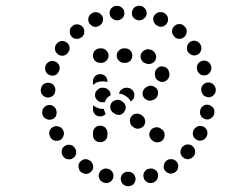

<svg xmlns="http://www.w3.org/2000/svg" viewBox="-20 -618 781 663"><path d="M404 -18Q397 -10 397 0Q397 5 399 10Q401 14 404 18Q408 21 412 23Q417 25 422 25H423Q433 25 441 18Q448 10 448 0Q448 -5 446 -10Q444 -14 441 -18Q437 -21 433 -23Q428 -25 423 -25H422Q412 -25 404 -18ZM334 -33Q325 -28 322 -18Q320 -13 321 -8Q322 -4 324 1Q326 5 330 8Q334 11 339 13H340Q350 16 359 11Q368 6 371 -4Q372 -9 372 -13Q371 -18 369 -23Q366 -27 363 -30Q359 -33 354 -35H353Q343 -38 334 -33ZM484 -31Q480 -27 478 -23Q476 -19 475 -14Q475 -9 476 -4Q479 6 488 11Q497 16 507 13H508Q518 10 523 0Q528 -9 525 -19Q524 -23 521 -27Q517 -31 513 -33Q509 -36 504 -36Q499 -37 494 -35H493Q488 -34 484 -31ZM290 -64H289Q285 -67 280 -68Q276 -69 271 -68Q266 -67 262 -64Q258 -61 255 -57Q252 -53 251 -48Q250 -43 252 -38Q253 -33 255 -29Q258 -25 262 -22H263Q268 -19 273 -18Q277 -17 282 -18Q287 -19 291 -22Q295 -25 298 -29Q304 -38 301 -48Q299 -58 290 -64ZM546 -48Q543 -38 549 -30Q552 -26 556 -23Q560 -20 565 -19Q570 -18 574 -19Q579 -20 584 -22V-23Q593 -28 595 -39Q597 -49 592 -57Q589 -62 585 -64Q581 -67 576 -68Q571 -69 566 -68Q561 -68 557 -65L556 -64Q548 -59 546 -48ZM229 -116Q224 -118 219 -118Q214 -119 210 -117Q205 -115 201 -112Q193 -105 193 -95Q192 -85 199 -77L200 -76Q203 -72 207 -70Q212 -68 217 -68Q222 -67 227 -69Q231 -71 235 -74Q243 -81 243 -91Q244 -101 237 -109L236 -110Q233 -114 229 -116ZM603 -92Q604 -81 612 -75Q615 -71 620 -70Q625 -68 630 -68Q635 -69 639 -71Q644 -73 647 -77L648 -78Q655 -86 654 -96Q653 -106 645 -113Q642 -116 637 -118Q632 -120 627 -119Q622 -119 618 -117Q613 -114 610 -111L609 -110Q603 -102 603 -92ZM518 -127Q523 -126 528 -127Q533 -128 537 -130Q541 -133 544 -137Q547 -141 548 -146Q549 -151 548 -156Q548 -161 545 -165Q542 -169 538 -172L535 -174Q527 -180 516 -178Q506 -176 500 -168Q494 -159 496 -149Q498 -139 506 -133L509 -131Q513 -128 518 -127ZM308 -134Q316 -127 326 -127Q336 -127 344 -134Q351 -141 351 -152V-159Q351 -169 344 -177Q336 -184 326 -184Q316 -184 308 -177Q301 -169 301 -159V-152Q301 -141 308 -134ZM183 -181Q173 -184 164 -180Q155 -175 151 -166Q148 -156 153 -146Q158 -136 167 -133Q177 -130 187 -134Q196 -139 199 -148Q203 -158 198 -168Q193 -178 183 -181ZM647 -149Q651 -139 660 -135Q664 -133 669 -132Q674 -132 679 -134Q684 -135 688 -139Q691 -142 693 -147L694 -148Q698 -157 695 -167Q692 -176 682 -181Q678 -183 673 -183Q668 -184 663 -182Q659 -180 655 -177Q651 -174 649 -169L648 -168Q644 -159 647 -149ZM451 -174Q456 -173 461 -174Q466 -175 470 -178Q474 -180 477 -184Q483 -193 481 -203Q479 -213 471 -219L468 -221Q464 -224 459 -225Q454 -226 449 -225Q444 -225 440 -222Q436 -219 433 -215Q427 -207 429 -197Q430 -186 439 -180L442 -178Q446 -175 451 -174ZM165 -251Q156 -257 146 -255Q136 -253 130 -244Q124 -236 126 -226V-225Q128 -214 137 -209Q146 -203 156 -205Q166 -207 172 -215Q177 -224 175 -234V-235Q173 -245 165 -251ZM671 -225Q672 -221 675 -216Q677 -212 682 -210Q686 -207 691 -206Q701 -204 709 -210Q718 -216 720 -226V-227Q721 -232 720 -237Q719 -241 716 -246Q713 -250 709 -252Q705 -255 700 -256Q690 -258 681 -252Q673 -246 671 -236V-235Q670 -230 671 -225ZM308 -223Q301 -231 301 -241V-248Q301 -249 301 -251Q301 -253 302 -254Q308 -249 316 -246Q324 -242 333 -242H337Q338 -242 339 -242Q339 -241 339 -240Q341 -232 345 -224Q341 -220 336 -218Q331 -216 326 -216Q316 -216 308 -223ZM383 -222Q388 -221 393 -221Q398 -222 402 -225Q407 -228 409 -232Q415 -240 414 -250Q412 -261 403 -267L400 -269Q396 -272 391 -273Q386 -274 382 -273Q377 -272 372 -269Q368 -267 365 -263Q359 -254 361 -244Q363 -234 372 -228L375 -226Q379 -223 383 -222ZM337 -265H333Q323 -265 316 -272Q308 -279 308 -290Q308 -300 316 -307Q323 -315 333 -315H337Q347 -315 355 -307Q362 -300 362 -290Q362 -290 362 -290Q362 -289 362 -289Q361 -289 360 -288Q352 -283 347 -276Q344 -271 342 -265Q340 -265 339 -265Q338 -265 337 -265ZM416 -315H419Q430 -315 437 -307Q444 -300 444 -290Q444 -283 441 -277Q437 -271 431 -268Q430 -270 429 -272Q424 -280 416 -285L413 -287Q406 -292 397 -294Q394 -295 391 -295Q393 -304 400 -309Q407 -315 416 -315ZM475 -306Q470 -296 474 -286Q478 -277 487 -273Q497 -268 506 -272Q509 -273 511 -274Q521 -278 524 -288Q528 -298 524 -307Q522 -312 518 -315Q514 -318 510 -320Q505 -322 500 -322Q495 -322 491 -320Q490 -319 489 -319Q479 -315 475 -306ZM165 -324Q158 -332 148 -332Q137 -333 129 -326Q122 -319 121 -309V-308Q120 -297 127 -290Q134 -282 144 -281Q155 -281 162 -287Q170 -294 171 -305V-306Q172 -316 165 -324ZM678 -296Q680 -292 684 -288Q687 -285 692 -284Q697 -282 702 -282Q712 -283 719 -291Q726 -299 725 -309V-310Q725 -315 722 -319Q720 -324 716 -327Q713 -330 708 -332Q703 -334 698 -333Q688 -333 681 -325Q674 -317 675 -307V-306Q675 -301 678 -296ZM301 -330V-337Q301 -347 308 -355Q316 -362 326 -362Q336 -362 344 -355Q351 -347 351 -337V-335Q344 -337 337 -337H333Q324 -337 316 -334Q308 -331 302 -325Q301 -326 301 -328Q301 -329 301 -330ZM517 -350Q519 -345 523 -342Q526 -339 531 -337Q536 -335 540 -335Q551 -335 558 -343Q565 -350 565 -360Q565 -363 565 -365Q564 -370 562 -375Q560 -379 556 -383Q553 -386 548 -387Q543 -389 538 -389Q528 -388 521 -380Q514 -372 515 -362Q515 -361 515 -360Q515 -355 517 -350ZM186 -384Q186 -389 184 -394Q181 -398 178 -401Q174 -405 169 -406Q159 -410 150 -405Q141 -401 137 -391V-390Q135 -385 136 -380Q136 -375 138 -371Q141 -366 144 -363Q148 -360 153 -358Q162 -355 172 -359Q181 -364 184 -374L185 -375Q186 -379 186 -384ZM674 -360Q683 -356 693 -359Q703 -362 707 -372Q712 -381 709 -391L708 -392Q705 -402 696 -406Q686 -411 676 -407Q667 -404 662 -395Q658 -385 661 -376V-375Q665 -365 674 -360ZM506 -400Q515 -404 518 -414Q520 -419 519 -424Q519 -429 516 -433Q514 -438 510 -441Q507 -444 502 -446Q499 -446 497 -447Q487 -450 478 -444Q469 -439 466 -429Q464 -419 469 -410Q474 -401 484 -399Q485 -398 487 -398Q496 -395 506 -400ZM347 -408Q355 -416 355 -426Q355 -436 347 -444Q340 -451 330 -451H326Q316 -451 308 -444Q301 -436 301 -426Q301 -416 308 -408Q316 -401 326 -401H330Q340 -401 347 -408ZM430 -408Q437 -416 437 -426Q437 -436 430 -444Q423 -451 412 -451H408Q398 -451 391 -444Q383 -436 383 -426Q383 -416 391 -408Q398 -401 408 -401H412Q423 -401 430 -408ZM220 -456Q218 -467 209 -472Q205 -475 200 -476Q195 -477 190 -476Q186 -475 181 -472Q177 -470 175 -466L174 -465Q168 -456 170 -446Q172 -436 181 -430Q185 -427 190 -426Q195 -425 200 -426Q204 -427 209 -430Q213 -433 215 -437L216 -438Q222 -446 220 -456ZM646 -427Q656 -425 665 -431Q673 -437 675 -447Q677 -457 671 -466Q665 -475 655 -477Q645 -479 636 -473Q628 -467 626 -457Q624 -447 629 -438H630Q636 -429 646 -427ZM262 -490H263Q271 -497 271 -507Q272 -518 265 -526Q258 -533 248 -534Q238 -535 230 -528L229 -527Q221 -521 221 -510Q220 -500 227 -492Q230 -488 234 -486Q239 -484 244 -484Q249 -483 253 -485Q258 -486 262 -490ZM602 -484Q612 -485 619 -493Q625 -501 625 -511Q624 -521 616 -528L615 -529Q607 -536 597 -535Q587 -534 580 -526Q577 -522 575 -518Q574 -513 574 -508Q574 -503 577 -499Q579 -494 583 -491V-490Q591 -483 602 -484ZM321 -528Q331 -533 334 -542Q338 -552 334 -561Q331 -566 328 -569Q324 -573 320 -574Q315 -576 310 -576Q305 -576 300 -574L299 -573Q290 -569 286 -559Q283 -549 287 -540Q292 -531 301 -527Q311 -523 321 -528ZM544 -527Q553 -531 558 -540Q562 -550 559 -560Q555 -569 546 -574H545Q535 -578 526 -575Q516 -571 511 -562Q507 -552 511 -543Q514 -533 524 -529L525 -528Q534 -524 544 -527ZM405 -558Q411 -566 409 -577Q409 -582 406 -586Q403 -590 399 -593Q395 -596 391 -597Q386 -598 381 -598H380Q370 -596 363 -588Q357 -579 359 -569Q360 -564 362 -560Q365 -556 369 -553Q373 -550 377 -549Q382 -547 387 -548H388Q398 -550 405 -558ZM468 -549Q472 -550 476 -553Q480 -556 483 -560Q486 -564 486 -569Q488 -580 481 -588Q475 -596 465 -598H464Q459 -599 454 -597Q449 -596 445 -593Q441 -590 439 -586Q436 -582 436 -577Q434 -566 440 -558Q447 -550 457 -548H458Q463 -547 468 -549Z"/></svg>

Font: FRB American Cursive Dotted Black
Style: Bold Italic
Weight: 900
Italic angle: -25°
Version: Version 2.0;Modular Font Editor K font №1